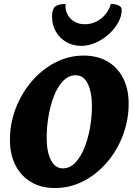

<svg xmlns="http://www.w3.org/2000/svg" viewBox="-20 -935 668 967"><path d="M257 12Q187 12 136 -18.5Q85 -49 57.5 -103.5Q30 -158 30 -230Q30 -314 59.5 -390Q89 -466 140.5 -526Q192 -586 259 -620.5Q326 -655 401 -655Q472 -655 522.5 -625Q573 -595 600.5 -540.5Q628 -486 628 -413Q628 -330 599 -253.5Q570 -177 518.5 -117Q467 -57 400 -22.5Q333 12 257 12ZM296 -87Q332 -87 359.5 -116Q387 -145 405.5 -191.5Q424 -238 433.5 -292.5Q443 -347 443 -399Q443 -471 422 -513.5Q401 -556 362 -556Q325 -556 297 -526.5Q269 -497 251 -449.5Q233 -402 224 -347.5Q215 -293 215 -243Q215 -170 236.5 -128.5Q258 -87 296 -87ZM390 -704Q347 -704 313.5 -723.5Q280 -743 261 -776.5Q242 -810 242 -853Q242 -888 257.5 -901.5Q273 -915 310 -915Q307 -871 334.5 -842Q362 -813 407 -813Q453 -813 489.5 -842Q526 -871 538 -915Q562 -915 577.5 -907.5Q593 -900 593 -886Q593 -853 575 -821Q557 -789 527.5 -762.5Q498 -736 462 -720Q426 -704 390 -704Z"/></svg>

Font: Petrona Black
Style: Italic
Weight: 900
Italic angle: -9°
Designer: Ringo R. Seeber
Foundry: Ringo R. Seeber
Version: Version 2.001; ttfautohint (v1.8.3)